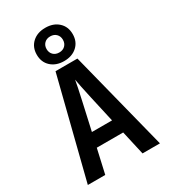

<svg xmlns="http://www.w3.org/2000/svg" viewBox="-238 -1112 1075 1222"><g transform="rotate(-30 300.0 -501.0)"><path d="M35 0 219 -730H380L565 0H437L397 -177H203L163 0ZM226 -279H374L330 -475Q319 -524 311 -563.5Q303 -603 300 -621Q297 -603 289 -563.5Q281 -524 270 -476ZM300 -758Q241 -758 204.5 -791.5Q168 -825 168 -880Q168 -935 204.5 -968.5Q241 -1002 300 -1002Q359 -1002 395.5 -968.5Q432 -935 432 -880Q432 -825 395.5 -791.5Q359 -758 300 -758ZM300 -821Q327 -821 343.5 -837.5Q360 -854 360 -880Q360 -906 343.5 -922.5Q327 -939 300 -939Q273 -939 256.5 -922.5Q240 -906 240 -880Q240 -854 256.5 -837.5Q273 -821 300 -821Z"/></g></svg>

Font: JetBrains Mono NL
Style: Bold
Weight: 700
Monospace: yes
Designer: Philipp Nurullin, Konstantin Bulenkov
Foundry: JetBrains
Version: Version 2.305; ttfautohint (v1.8.4.7-5d5b)